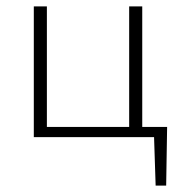

<svg xmlns="http://www.w3.org/2000/svg" viewBox="-20 -430 569 602"><path d="M385 0V-410H426V0ZM105 0V-32H406V0ZM86 0V-410H127V0ZM404 0V-32H504L486 0ZM468 152 462 -32H504L501 152Z"/></svg>

Font: Ysabeau Infant ExtraLight
Style: Regular
Weight: 250
Designer: Christian Thalmann (Catharsis Fonts)
Version: Version 2.001;gftools[0.9.30]; featfreeze: ss01,ss02,lnum